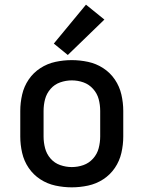

<svg xmlns="http://www.w3.org/2000/svg" viewBox="-20 -796 616 824"><path d="M288 8Q323 8 358 0.5Q393 -7 423 -26.5Q453 -46 473 -75.5Q493 -105 501 -140Q509 -175 509 -210V-320Q509 -355 501 -390Q493 -425 473 -454.5Q453 -484 423 -503.5Q393 -523 358 -530.5Q323 -538 288 -538Q253 -538 218 -530.5Q183 -523 153 -503.5Q123 -484 103 -454.5Q83 -425 75 -390Q67 -355 67 -320V-210Q67 -175 75 -140Q83 -105 103 -75.5Q123 -46 153 -26.5Q183 -7 218 0.5Q253 8 288 8ZM288 -79Q263 -79 238.5 -87.5Q214 -96 197 -115.5Q180 -135 173.5 -160Q167 -185 167 -210V-320Q167 -346 173.5 -370.5Q180 -395 197 -414.5Q214 -434 238.5 -442.5Q263 -451 288 -451Q314 -451 338 -442.5Q362 -434 379.5 -414.5Q397 -395 403.5 -370.5Q410 -346 410 -320V-210Q410 -185 403.5 -160Q397 -135 379.5 -115.5Q362 -96 338 -87.5Q314 -79 288 -79ZM271 -560 428 -712 349 -776 211 -609Z"/></svg>

Font: Iosevka Sparkle Medium
Style: Regular
Weight: 500
Designer: Belleve Invis
Foundry: Belleve Invis
Version: Version 4.5.0; ttfautohint (v1.8.3)